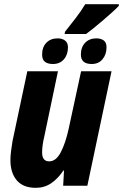

<svg xmlns="http://www.w3.org/2000/svg" viewBox="-20 -891 590 921"><path d="M292 -739Q319 -773 343 -804Q367 -835 389 -871H550V-863Q539 -851 518 -832Q497 -813 473.5 -793Q450 -773 428.5 -755.5Q407 -738 393 -728H290ZM234 -584Q209 -584 195.5 -594.5Q182 -605 182 -629Q182 -665 202.5 -686Q223 -707 257 -707Q278 -707 292 -696.5Q306 -686 306 -664Q306 -629 286.5 -606.5Q267 -584 234 -584ZM420 -584Q368 -584 368 -629Q368 -665 388.5 -686Q409 -707 442 -707Q464 -707 477.5 -697Q491 -687 491 -664Q491 -630 472 -607Q453 -584 420 -584ZM152 10Q91 10 60.5 -26Q30 -62 30 -123Q30 -142 33 -166Q36 -190 40 -214L111 -549H258L192 -234Q187 -214 184.5 -194.5Q182 -175 182 -160Q182 -117 216 -117Q249 -117 272 -161.5Q295 -206 310 -276L369 -549H515L399 0H283L287 -73H284Q258 -34 225.5 -12Q193 10 152 10Z"/></svg>

Font: Noto Sans Condensed ExtraBold
Style: Italic
Weight: 800
Width: 3
Italic angle: -12°
Designer: Monotype Design Team
Foundry: Monotype Imaging Inc.
Version: Version 2.013; ttfautohint (v1.8.4.7-5d5b)